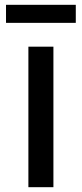

<svg xmlns="http://www.w3.org/2000/svg" viewBox="-20 -778 340 798"><path d="M5 -683V-758H295V-683ZM98 0V-584H202V0Z"/></svg>

Font: Ruda SemiBold
Style: Regular
Weight: 600
Designer: Mariela Monsalve and Angelina Sanchez
Foundry: Mariela Monsalve and Angelina Sanchez
Version: Version 2.001